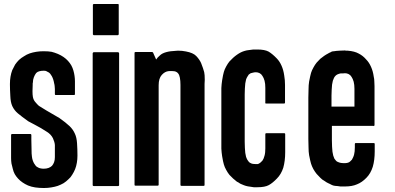

<svg xmlns="http://www.w3.org/2000/svg" viewBox="-20 -942 1999 972"><path d="M372.1 -154.3Q372.1 -134.8 369.1 -118.2Q366.2 -100.6 360.4 -85.9Q354.5 -71.3 345.7 -57.6Q337.9 -43.9 326.2 -34.2Q315.4 -23.4 301.8 -14.6Q288.1 -6.8 272.5 -1Q257.8 3.9 239.3 6.8Q221.7 9.8 202.1 9.8Q178.7 9.8 158.2 6.8Q138.7 3.9 122.1 -2.9Q106.4 -9.8 93.8 -18.6Q81.1 -27.3 71.3 -38.1Q61.5 -48.8 54.7 -60.5Q47.9 -73.2 44.9 -86.9Q41 -100.6 38.1 -114.3Q36.1 -127.9 36.1 -141.6Q36.1 -180.7 36.1 -258.8Q36.1 -260.7 38.1 -262.7Q39.1 -263.7 41 -263.7Q72.3 -263.7 133.8 -263.7Q135.7 -263.7 136.7 -262.7Q138.7 -260.7 138.7 -258.8Q138.7 -251 138.7 -233.4Q138.7 -219.7 139.6 -190.4Q139.6 -160.2 141.6 -149.4Q142.6 -139.6 145.5 -130.9Q148.4 -122.1 152.3 -115.2Q156.2 -108.4 161.1 -102.5Q165 -97.7 171.9 -94.7Q177.7 -90.8 184.6 -89.8Q192.4 -87.9 201.2 -87.9Q214.8 -87.9 225.6 -91.8Q236.3 -95.7 243.2 -102.5Q250 -110.4 253.9 -121.1Q257.8 -131.8 257.8 -146.5Q257.8 -149.4 257.8 -152.3Q257.8 -156.2 257.8 -161.1Q257.8 -171.9 257.8 -186.5Q257.8 -200.2 257.8 -208Q256.8 -222.7 248 -242.2Q238.3 -261.7 217.8 -274.4Q188.5 -293.9 156.2 -310.5Q124 -328.1 123 -328.1Q88.9 -352.5 70.3 -368.2Q51.8 -383.8 42 -405.3Q33.2 -424.8 32.2 -457Q30.3 -489.3 30.3 -512.7Q30.3 -514.6 30.3 -517.6Q30.3 -537.1 33.2 -553.7Q36.1 -571.3 42 -586.9Q48.8 -601.6 56.6 -615.2Q65.4 -627.9 76.2 -638.7Q87.9 -649.4 101.6 -657.2Q114.3 -666 130.9 -671.9Q145.5 -676.8 163.1 -679.7Q180.7 -682.6 200.2 -682.6Q225.6 -682.6 241.2 -679.7Q256.8 -675.8 273.4 -668.9Q289.1 -662.1 301.8 -653.3Q314.5 -644.5 324.2 -633.8Q334 -623 340.8 -611.3Q347.7 -598.6 351.6 -585Q355.5 -571.3 357.4 -557.6Q359.4 -543.9 359.4 -530.3Q359.4 -508.8 359.4 -465.8Q359.4 -463.9 358.4 -461.9Q356.4 -460.9 354.5 -460.9Q324.2 -460.9 262.7 -460.9Q259.8 -460.9 258.8 -461.9Q257.8 -463.9 257.8 -465.8Q257.8 -474.6 257.8 -491.2Q257.8 -501 256.8 -504.9Q255.9 -508.8 255.9 -512.7Q254.9 -514.6 254.9 -516.6Q253.9 -518.6 253.9 -521.5Q252 -532.2 249 -541Q246.1 -549.8 242.2 -556.6Q238.3 -563.5 234.4 -568.4Q229.5 -574.2 223.6 -577.1Q221.7 -577.1 219.7 -579.1Q214.8 -582 211.9 -583Q209 -584 202.1 -584Q187.5 -584 178.7 -581.1Q169.9 -579.1 163.1 -572.3Q156.2 -563.5 151.4 -550.8Q146.5 -538.1 146.5 -524.4Q146.5 -523.4 145.5 -519.5Q145.5 -516.6 145.5 -511.7Q144.5 -499 144.5 -480.5Q144.5 -461.9 146.5 -451.2Q149.4 -435.5 159.2 -424.8Q168.9 -413.1 175.8 -407.2Q175.8 -406.2 176.8 -406.2Q178.7 -404.3 214.8 -382.8Q250 -362.3 280.3 -344.7Q313.5 -321.3 332 -303.7Q349.6 -287.1 359.4 -264.6Q368.2 -246.1 370.1 -215.8Q372.1 -184.6 372.1 -154.3Z M450.2 -768.6Q450.2 -818.4 450.2 -917Q450.2 -918.9 452.1 -920.9Q454.1 -921.9 457 -921.9Q497.1 -921.9 576.2 -921.9Q579.1 -921.9 580.1 -920.9Q581.1 -919.9 581.1 -918Q581.1 -918 581.1 -917Q581.1 -867.2 581.1 -768.6Q581.1 -766.6 579.1 -765.6Q578.1 -763.7 575.2 -763.7Q535.2 -763.7 456.1 -763.7Q453.1 -763.7 452.1 -765.6Q450.2 -766.6 450.2 -768.6ZM583 -671.9Q583 -587.9 583 -420.9Q583 -282.2 583 -4.9Q583 -2.9 581.1 -1Q580.1 0 577.1 0Q537.1 0 455.1 0Q452.1 0 451.2 -1Q449.2 -2.9 449.2 -4.9Q449.2 -88.9 449.2 -255.9Q449.2 -394.5 449.2 -671.9Q449.2 -673.8 451.2 -675.8Q452.1 -677.7 455.1 -677.7Q496.1 -677.7 577.1 -677.7Q580.1 -677.7 581.1 -675.8Q583 -673.8 583 -671.9Z M1015.6 -517.6Q1015.6 -346.7 1015.6 -5.9Q1015.6 -2.9 1014.6 -2Q1012.7 -1 1010.7 -1Q997.1 -1 968.8 -1Q945.3 -1 898.4 -1Q896.5 -1 895.5 -2Q893.6 -2.9 893.6 -5.9Q893.6 -174.8 893.6 -512.7Q893.6 -533.2 890.6 -548.8Q887.7 -563.5 881.8 -570.3Q876 -578.1 864.3 -581.1Q852.5 -583 834 -582Q814.5 -580.1 798.8 -562.5Q783.2 -544.9 783.2 -510.7Q783.2 -342.8 783.2 -6.8Q783.2 -3.9 781.2 -2.9Q780.3 -2 778.3 -2Q740.2 -2 666 -2Q664.1 -2 662.1 -2.9Q661.1 -3.9 661.1 -6.8Q661.1 -89.8 661.1 -256.8Q661.1 -395.5 661.1 -673.8Q661.1 -675.8 662.1 -677.7Q664.1 -678.7 666 -678.7Q694.3 -678.7 750 -678.7Q751 -678.7 752.9 -677.7Q753.9 -676.8 754.9 -675.8Q759.8 -664.1 770.5 -640.6Q777.3 -651.4 789.1 -661.1Q799.8 -671.9 820.3 -677.7Q840.8 -683.6 869.1 -684.6Q875 -685.5 880.9 -685.5Q902.3 -685.5 920.9 -681.6Q958 -674.8 973.6 -658.2Q990.2 -640.6 998 -623Q1008.8 -595.7 1013.7 -577.1Q1016.6 -564.5 1016.6 -538.1Q1016.6 -529.3 1015.6 -517.6Z M1323.2 -422.9Q1323.2 -447.3 1323.2 -497.1Q1323.2 -507.8 1322.3 -516.6Q1321.3 -525.4 1319.3 -533.2Q1316.4 -540 1314.5 -546.9Q1311.5 -553.7 1308.6 -557.6Q1304.7 -563.5 1301.8 -566.4Q1297.9 -569.3 1293 -572.3Q1289.1 -574.2 1284.2 -575.2Q1279.3 -576.2 1275.4 -576.2Q1267.6 -576.2 1260.7 -574.2Q1253.9 -573.2 1249 -571.3Q1244.1 -568.4 1239.3 -564.5Q1235.4 -559.6 1232.4 -553.7Q1228.5 -547.9 1225.6 -539.1Q1223.6 -530.3 1221.7 -519.5Q1220.7 -508.8 1219.7 -494.1Q1218.8 -480.5 1218.8 -463.9Q1218.8 -383.8 1218.8 -224.6Q1218.8 -208 1219.7 -193.4Q1220.7 -178.7 1221.7 -168Q1223.6 -156.2 1225.6 -148.4Q1228.5 -139.6 1232.4 -132.8Q1236.3 -127 1240.2 -122.1Q1244.1 -118.2 1249 -116.2Q1253.9 -113.3 1260.7 -112.3Q1267.6 -111.3 1275.4 -111.3Q1279.3 -111.3 1284.2 -111.3Q1289.1 -112.3 1293 -115.2Q1296.9 -117.2 1300.8 -121.1Q1304.7 -124 1308.6 -128.9Q1311.5 -133.8 1314.5 -139.6Q1316.4 -146.5 1319.3 -154.3Q1321.3 -161.1 1322.3 -170.9Q1323.2 -180.7 1323.2 -190.4Q1323.2 -214.8 1323.2 -262.7Q1323.2 -264.6 1324.2 -266.6Q1326.2 -267.6 1328.1 -267.6Q1358.4 -267.6 1418.9 -267.6Q1420.9 -267.6 1422.9 -266.6Q1423.8 -264.6 1423.8 -262.7Q1423.8 -232.4 1423.8 -171.9Q1423.8 -127 1414.1 -92.8Q1403.3 -59.6 1381.8 -38.1Q1360.4 -15.6 1340.8 -4.9Q1321.3 5.9 1283.2 5.9Q1274.4 5.9 1264.6 5.9Q1254.9 4.9 1245.1 2.9Q1235.4 2 1224.6 -1Q1214.8 -3.9 1204.1 -8.8Q1198.2 -10.7 1192.4 -14.6Q1187.5 -18.6 1180.7 -21.5Q1175.8 -24.4 1170.9 -29.3Q1165 -33.2 1160.2 -38.1Q1151.4 -45.9 1141.6 -56.6Q1132.8 -67.4 1125 -82Q1117.2 -95.7 1113.3 -109.4Q1109.4 -122.1 1104.5 -151.4Q1101.6 -169.9 1100.6 -189.5Q1100.6 -210 1100.6 -232.4Q1100.6 -233.4 1100.6 -236.3Q1100.6 -236.3 1100.6 -236.3Q1100.6 -237.3 1100.6 -237.3Q1100.6 -306.6 1100.6 -446.3Q1100.6 -446.3 1100.6 -446.3Q1100.6 -447.3 1100.6 -447.3Q1100.6 -448.2 1100.6 -452.1Q1100.6 -475.6 1100.6 -496.1Q1101.6 -516.6 1104.5 -535.2Q1109.4 -565.4 1113.3 -578.1Q1117.2 -591.8 1125 -605.5Q1132.8 -620.1 1141.6 -630.9Q1151.4 -641.6 1160.2 -649.4Q1169.9 -658.2 1179.7 -665Q1189.5 -671.9 1199.2 -676.8Q1209 -681.6 1219.7 -684.6Q1229.5 -687.5 1240.2 -688.5Q1251 -690.4 1262.7 -691.4Q1273.4 -691.4 1282.2 -691.4Q1320.3 -691.4 1339.8 -680.7Q1359.4 -668.9 1380.9 -646.5Q1395.5 -631.8 1405.3 -609.4Q1415 -587.9 1418.9 -559.6Q1420.9 -547.9 1421.9 -536.1Q1422.9 -523.4 1422.9 -511.7Q1422.9 -482.4 1422.9 -422.9Q1422.9 -420.9 1421.9 -418.9Q1419.9 -418 1418 -418Q1387.7 -418 1327.1 -418Q1325.2 -418 1323.2 -418.9Q1322.3 -420.9 1323.2 -422.9Z M1871.1 -304.7Q1800.8 -304.7 1660.2 -304.7Q1660.2 -280.3 1660.2 -231.4Q1660.2 -213.9 1661.1 -199.2Q1662.1 -185.5 1663.1 -173.8Q1665 -163.1 1667 -154.3Q1669.9 -145.5 1672.9 -138.7Q1676.8 -132.8 1680.7 -128.9Q1684.6 -124 1690.4 -122.1Q1694.3 -120.1 1698.2 -119.1Q1702.1 -118.2 1706.1 -117.2Q1709 -116.2 1716.8 -116.2Q1725.6 -116.2 1728.5 -116.2Q1732.4 -116.2 1737.3 -117.2Q1742.2 -118.2 1746.1 -120.1Q1750 -122.1 1753.9 -126Q1757.8 -129.9 1761.7 -133.8Q1764.6 -138.7 1767.6 -145.5Q1770.5 -151.4 1772.5 -159.2Q1774.4 -167 1775.4 -175.8Q1776.4 -185.5 1776.4 -196.3Q1776.4 -202.1 1776.4 -212.9Q1776.4 -215.8 1777.3 -216.8Q1779.3 -217.8 1781.2 -217.8Q1811.5 -217.8 1872.1 -217.8Q1875 -217.8 1876 -216.8Q1877 -215.8 1877 -212.9Q1877 -201.2 1877 -175.8Q1877 -130.9 1867.2 -97.7Q1856.4 -63.5 1835 -42Q1812.5 -18.6 1787.1 -8.8Q1762.7 2 1726.6 2Q1723.6 2 1714.8 2Q1706.1 2 1703.1 2Q1696.3 1 1689.5 0Q1682.6 0 1676.8 -1Q1668.9 -2 1664.1 -3.9Q1660.2 -5.9 1655.3 -7.8Q1653.3 -9.8 1650.4 -10.7Q1648.4 -11.7 1645.5 -12.7Q1639.6 -15.6 1633.8 -18.6Q1627.9 -22.5 1622.1 -26.4Q1617.2 -29.3 1611.3 -33.2Q1606.4 -37.1 1601.6 -42Q1592.8 -50.8 1583 -61.5Q1574.2 -72.3 1566.4 -85.9Q1558.6 -100.6 1554.7 -113.3Q1550.8 -126 1544.9 -156.2Q1542 -173.8 1542 -194.3Q1541 -214.8 1541 -238.3Q1541 -239.3 1541 -241.2Q1541 -242.2 1541 -242.2Q1541 -242.2 1541 -242.2Q1541 -266.6 1541 -316.4Q1541 -357.4 1541 -440.4Q1541 -440.4 1541 -441.4Q1541 -441.4 1541 -441.4Q1541 -443.4 1541 -447.3Q1541 -470.7 1542 -490.2Q1542 -510.7 1544.9 -529.3Q1550.8 -559.6 1554.7 -573.2Q1558.6 -585.9 1566.4 -599.6Q1574.2 -614.3 1583 -625Q1592.8 -635.7 1601.6 -644.5Q1611.3 -652.3 1621.1 -659.2Q1630.9 -666 1640.6 -670.9Q1643.6 -672.9 1645.5 -673.8Q1648.4 -675.8 1650.4 -675.8Q1655.3 -678.7 1659.2 -680.7Q1664.1 -682.6 1670.9 -682.6Q1681.6 -684.6 1699.2 -685.5Q1715.8 -686.5 1725.6 -686.5Q1729.5 -685.5 1732.4 -685.5Q1736.3 -685.5 1740.2 -685.5Q1775.4 -682.6 1795.9 -670.9Q1817.4 -660.2 1834 -640.6Q1848.6 -626 1858.4 -603.5Q1868.2 -582 1872.1 -553.7Q1875 -542 1875 -530.3Q1876 -518.6 1876 -505.9Q1876 -440.4 1876 -309.6Q1876 -306.6 1875 -305.7Q1874 -303.7 1871.1 -303.7Q1871.1 -304.7 1871.1 -304.7ZM1774.4 -402.3Q1774.4 -431.6 1774.4 -492.2Q1774.4 -502.9 1773.4 -511.7Q1772.5 -520.5 1770.5 -528.3Q1767.6 -535.2 1765.6 -542Q1762.7 -548.8 1759.8 -552.7Q1755.9 -558.6 1752.9 -561.5Q1749 -564.5 1744.1 -567.4Q1740.2 -569.3 1735.4 -570.3Q1730.5 -571.3 1726.6 -571.3Q1722.7 -571.3 1714.8 -570.3Q1706.1 -570.3 1704.1 -570.3Q1700.2 -569.3 1696.3 -568.4Q1692.4 -566.4 1688.5 -565.4Q1682.6 -562.5 1678.7 -558.6Q1673.8 -553.7 1670.9 -547.9Q1668 -542 1665 -533.2Q1663.1 -524.4 1661.1 -513.7Q1660.2 -502.9 1659.2 -488.3Q1658.2 -474.6 1658.2 -458Q1658.2 -439.5 1658.2 -402.3Q1697.3 -402.3 1774.4 -402.3Z"/></svg>

Font: Typeface
Style: Regular
Weight: 400
Version: Version 1.0